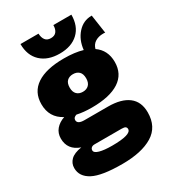

<svg xmlns="http://www.w3.org/2000/svg" viewBox="-221 -826 1026 1153"><g transform="rotate(-30 292.5 -250.0)"><path d="M463 -715Q463 -636 416 -591.5Q369 -547 287 -547Q205 -547 157.5 -591.5Q110 -636 110 -715H235Q236 -687 248.5 -670.5Q261 -654 287 -654Q313 -654 325.5 -670.5Q338 -687 338 -715ZM377 -127Q469 -127 518 -89.5Q567 -52 567 22Q567 122 491 168.5Q415 215 280 215Q138 215 77.5 183Q17 151 17 92Q17 59 40.5 36Q64 13 116 5Q36 -23 36 -102Q36 -139 58 -165Q80 -191 118 -204Q38 -246 38 -339Q38 -423 103.5 -466.5Q169 -510 292 -510Q367 -510 421 -494Q428 -561 467.5 -605Q507 -649 564 -649H566L585 -520Q581 -521 577.5 -521Q574 -521 570 -521Q539 -521 516 -507Q493 -493 485 -464Q547 -421 547 -339Q547 -256 481.5 -213Q416 -170 292 -170Q234 -170 189 -180Q166 -173 166 -155Q166 -127 214 -127ZM292 -401Q266 -401 250.5 -386Q235 -371 235 -340Q235 -310 250.5 -294.5Q266 -279 292 -279Q318 -279 333.5 -294.5Q349 -310 349 -340Q349 -371 333.5 -386Q318 -401 292 -401ZM282 89Q415 89 415 50Q415 40 408 34.5Q401 29 381 29H194Q180 29 172 36Q164 43 164 54Q164 71 195.5 80Q227 89 282 89Z"/></g></svg>

Font: Work Sans ExtraBold
Style: Regular
Weight: 800
Designer: Wei Huang
Foundry: Wei Huang
Version: Version 2.012; ttfautohint (v1.8.3)